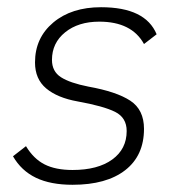

<svg xmlns="http://www.w3.org/2000/svg" viewBox="-20 -501 487 532"><path d="M16 -68 52 -96Q73 -61 103.5 -45.5Q134 -30 181 -30Q251 -30 291 -59Q331 -88 331 -138Q331 -175 299 -191Q267 -207 195 -220Q139 -230 108 -256Q77 -282 77 -328Q77 -396 127.5 -438.5Q178 -481 260 -481Q383 -481 414 -406L379 -379Q345 -441 255 -441Q197 -441 160.5 -411.5Q124 -382 124 -335Q124 -303 149 -287Q174 -271 225 -261Q303 -247 341 -222Q379 -197 379 -144Q379 -70 327 -29.5Q275 11 181 11Q120 11 79.5 -8.5Q39 -28 16 -68Z"/></svg>

Font: KoHo Light
Style: Italic
Weight: 300
Italic angle: -10°
Version: Version 1.000; ttfautohint (v1.6)